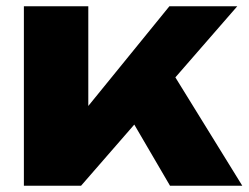

<svg xmlns="http://www.w3.org/2000/svg" viewBox="-20 -591 791 611"><path d="M56 0V-571H261V-159L201 -180L519 -571H735L238 0ZM521 0 358 -279 512 -387 751 0Z"/></svg>

Font: Unbounded
Style: Bold
Weight: 700
Designer: Luke Prowse, Jean-Baptiste Morizot, Fátima Lázaro, Florian Runge
Foundry: NaN
Version: Version 1.700